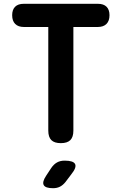

<svg xmlns="http://www.w3.org/2000/svg" viewBox="-20 -750 640 1010"><path d="M234 -608H106Q76 -608 60 -624Q44 -640 44 -670Q44 -699 59.5 -714.5Q75 -730 105 -730H495Q525 -730 540.5 -714.5Q556 -699 556 -670Q556 -640 540 -624Q524 -608 494 -608H366V-63Q366 -29 350 -13Q334 3 300 3Q266 3 250 -13Q234 -29 234 -63ZM250 133Q263 114 280 104.5Q297 95 320 95Q366 95 375 113Q384 131 355 167L324 208Q311 224 295.5 232Q280 240 259 240Q219 240 210 223.5Q201 207 223 174Z"/></svg>

Font: Maple Mono
Style: Bold
Weight: 700
Monospace: yes
Designer: subframe7536
Version: Version 7.200